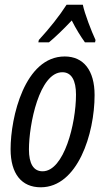

<svg xmlns="http://www.w3.org/2000/svg" viewBox="-20 -786 447 816"><path d="M145 -616 143 -606H188C216 -629 249 -661 285 -699C303 -663 323 -631 341 -606H384L386 -616C369 -652 339 -730 332 -766H263C233 -719 191 -666 145 -616ZM153 10C310 10 382 -217 382 -382C382 -487 335 -546 255 -546C85 -546 25 -288 25 -152C25 -47 72 10 153 10ZM161 -58C122 -58 103 -91 103 -151C103 -257 147 -479 245 -479C284 -479 303 -444 303 -384C303 -260 252 -58 161 -58Z"/></svg>

Font: Noto Sans ExtraCondensed
Style: Italic
Weight: 400
Width: 2
Italic angle: -12°
Designer: Monotype Design Team
Foundry: Monotype Imaging Inc.
Version: Version 2.013